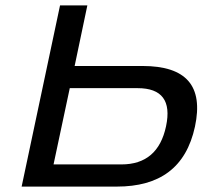

<svg xmlns="http://www.w3.org/2000/svg" viewBox="-20 -690 749 710"><path d="M60 0H412C569 0 668 -69 701 -222C733 -372 669 -446 507 -446H256L303 -670H202ZM178 -82 238 -364H489C579 -364 614 -317 594 -223C574 -129 519 -82 429 -82Z"/></svg>

Font: LT Wave
Style: Italic
Weight: 400
Designer: Daniel Lyons
Version: Version 2.5 (Glyphs App)